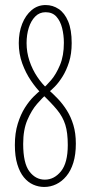

<svg xmlns="http://www.w3.org/2000/svg" viewBox="-20 -732 368 762"><path d="M155.5 10Q133 10 112 0.8Q91 -8.5 74.8 -28.2Q58.5 -48 48.8 -79.8Q39 -111.5 39 -156.5Q39 -204 50.5 -241Q62 -278 79 -304.8Q96 -331.5 113.8 -349Q131.5 -366.5 143.5 -375.5L163.5 -357.5Q149 -344.5 127.2 -319.8Q105.5 -295 88.8 -256.2Q72 -217.5 72 -161Q72 -84 96.8 -51.5Q121.5 -19 158 -19Q195 -19 222 -52.2Q249 -85.5 249 -156.5Q249 -205.5 239.2 -236.8Q229.5 -268 206.8 -295.8Q184 -323.5 144.5 -361Q123.5 -381.5 102.8 -412Q82 -442.5 68.2 -480.5Q54.5 -518.5 54.5 -561Q54.5 -603.5 68 -637.5Q81.5 -671.5 105.5 -691.8Q129.5 -712 161 -712Q189.5 -712 213 -696.2Q236.5 -680.5 250.5 -647.2Q264.5 -614 264.5 -561Q264.5 -518.5 254 -485.5Q243.5 -452.5 228.2 -428.2Q213 -404 197.8 -388.5Q182.5 -373 172.5 -365.5L151 -382Q163.5 -391.5 183 -414.2Q202.5 -437 218 -473.8Q233.5 -510.5 233.5 -562Q233.5 -593 226.5 -620.8Q219.5 -648.5 203.8 -666Q188 -683.5 161 -683.5Q136.5 -683.5 119.8 -666.5Q103 -649.5 94.2 -621.8Q85.5 -594 85.5 -561Q85.5 -524.5 97 -490.2Q108.5 -456 127.8 -427.2Q147 -398.5 170 -378Q190 -360.5 209.8 -339.8Q229.5 -319 245.5 -293.5Q261.5 -268 271.2 -235.8Q281 -203.5 281 -162Q281 -118.5 271 -86.2Q261 -54 243.2 -32.8Q225.5 -11.5 203 -0.8Q180.5 10 155.5 10Z"/></svg>

Font: Imbue Thin
Style: Regular
Weight: 100
Designer: Tyler Finck
Foundry: Etcetera Type Company
Version: Version 1.102